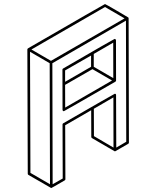

<svg xmlns="http://www.w3.org/2000/svg" viewBox="-20 -854 772 949"><path d="M295.4 -304.2Q293.9 -304.2 292.5 -305.2Q289.1 -307.1 289.1 -311L288.6 -509.8Q288.6 -513.2 291.5 -515.1Q543.9 -661.6 546.4 -661.6Q552.2 -661.6 553.2 -654.8L553.7 -455.6Q553.2 -452.1 550.3 -450.2Q297.4 -304.2 295.4 -304.2ZM301.8 -449.7 430.2 -523.9V-579.6L301.8 -505.9ZM302.2 -322.3 533.7 -456.1 437 -512.2 301.8 -434.6ZM540 -467.8 539.6 -643.1 443.4 -587.4V-523.9ZM233.9 75.2 231.4 74.7Q231.4 74.2 231 74.2L120.1 10.3Q117.2 8.3 117.2 4.4L115.2 -609.9Q115.7 -613.3 118.7 -615.2Q497.1 -834 499 -834Q501 -834 557.1 -801.3L613.3 -768.1L614.3 -767.6L615.7 -764.2L617.2 -149.4Q617.2 -145.5 614.3 -143.6L549.8 -106.4H546.4L434.6 -171.4Q431.2 -173.3 431.2 -177.2L430.7 -309.1L302.2 -234.9L303.2 32.2Q303.2 35.6 299.8 37.6Q235.4 75.2 233.9 75.2ZM227.1 56.6 225.6 -541.5 128.4 -598.1 130.4 0.5ZM231.9 -553.2 595.7 -763.2 499 -819.3 135.3 -609.4ZM541 -124.5 540.5 -372.6 443.8 -316.4 444.3 -181.2ZM240.2 56.6 290 28.3 289.1 -238.8Q289.1 -242.7 292.5 -244.6Q545.4 -390.6 547.4 -390.6Q553.7 -390.6 553.7 -383.8L554.7 -124.5L604 -153.3L602.5 -752L238.8 -541.5Z"/></svg>

Font: 3D Isometric
Style: Regular
Weight: 400
Designer: GGBotNet
Version: 1.10